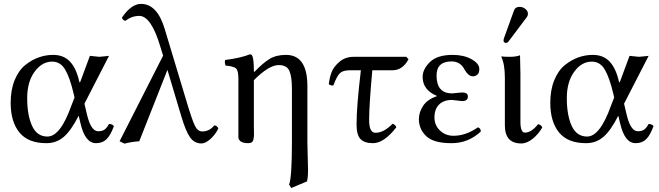

<svg xmlns="http://www.w3.org/2000/svg" viewBox="-20 -718 3349 976"><path d="M409.2 -190.9 422.9 -132.8Q442.9 -50.8 479 -50.8Q498 -50.8 510 -58.3Q522 -65.9 534.2 -87.9Q550.3 -87.9 559.1 -77.1Q542 -30.3 521.5 -10.3Q501 9.8 467.8 9.8Q412.6 9.8 389.2 -90.8L379.9 -129.9Q341.8 -54.7 304.4 -22.5Q267.1 9.8 215.8 9.8Q123 9.8 78.6 -44.7Q34.2 -99.1 34.2 -195.8Q34.2 -261.7 54.7 -311.3Q75.2 -360.8 108.6 -387.5Q142.1 -414.1 177.5 -426.5Q212.9 -439 250 -439Q303.7 -439 335.7 -405Q367.7 -371.1 382.8 -304.2Q385.3 -294.4 388.2 -302.7Q388.7 -303.7 389.6 -306.2L437 -434.1Q443.8 -434.1 460.9 -431.6Q478 -429.2 484.9 -429.2Q492.7 -429.2 510.3 -431.6Q527.8 -434.1 534.2 -434.1ZM358.9 -222.2 354 -243.2Q335 -324.2 311 -364.5Q287.1 -404.8 245.1 -404.8Q193.4 -404.8 155.8 -353.3Q118.2 -301.8 118.2 -219.2Q118.2 -132.3 143.1 -78.1Q168 -23.9 221.2 -23.9Q287.1 -23.9 342.8 -181.2Z M1089.8 -64.9Q1075.7 -35.2 1050.3 -12Q1024.9 11.2 1003.9 11.2Q967.8 11.2 945.8 -20.3Q923.8 -51.8 901.9 -126L831.1 -362.8L688 0Q647.5 2.9 612.8 12.2L587.9 0L809.1 -435.1L795.9 -478Q749 -637.2 688 -637.2Q649.9 -637.2 616.7 -611.8Q601.6 -616.7 600.1 -628.9Q647 -697.8 696.8 -698.2Q779.8 -698.2 817.9 -568.8L924.8 -213.9Q955.6 -109.9 970.2 -79.8Q984.9 -49.8 1007.8 -49.8Q1044.9 -49.8 1069.8 -81.1Q1085 -78.1 1089.8 -64.9Z M1270.5 -357.9Q1271.5 -351.6 1272.9 -352.1Q1314.9 -396.5 1349.1 -417.7Q1383.3 -439 1433.6 -439Q1542.5 -439 1542.5 -280.8V5.9Q1542.5 32.7 1544.2 79.3Q1545.9 126 1545.9 144Q1545.9 184.1 1540.5 204.1L1460.4 237.8L1449.7 220.2Q1463.9 183.1 1463.9 5.9V-269Q1463.9 -327.1 1451.2 -357.2Q1438.5 -387.2 1396.5 -387.2Q1347.2 -387.2 1270.5 -310.5V-71.8Q1270.5 -66.9 1271 -50Q1271.5 -33.2 1271 -26.1Q1270.5 -19 1268.1 -8.5Q1265.6 2 1259 5.9Q1252.4 9.8 1241.7 9.8Q1197.8 9.8 1191.9 -17.1V-71.8V-316.9Q1191.9 -358.9 1180.2 -369.9Q1168.5 -380.9 1126.5 -384.8Q1120.6 -401.9 1124.5 -413.1Q1202.6 -422.9 1250.5 -441.9Q1258.3 -441.9 1262.7 -434.1Q1270.5 -416 1270.5 -357.9Z M1778.3 -429.2H2045.4L2056.6 -417Q2026.9 -360.8 1974.6 -360.8H1872.6Q1856.4 -185.1 1856.4 -107.9Q1856.4 -43 1888.7 -43Q1930.7 -43 1975.6 -88.9Q1990.7 -84 1994.6 -70.8Q1931.6 10.3 1875.5 9.8Q1832.5 9.8 1812.5 -11.2Q1792.5 -32.2 1792.5 -85Q1792.5 -177.7 1814.5 -360.8H1758.3Q1723.1 -360.8 1707.8 -345.9Q1692.4 -331.1 1674.3 -283.2Q1656.2 -283.2 1651.4 -291Q1655.3 -324.2 1665.8 -351.6Q1676.3 -378.9 1705.8 -404.1Q1735.4 -429.2 1778.3 -429.2Z M2188.5 -121.1Q2188.5 -81.1 2216.6 -54.4Q2244.6 -27.8 2285.6 -27.8Q2347.7 -27.8 2409.7 -70.8Q2423.8 -65.9 2424.3 -49.8Q2360.4 10.3 2274.4 9.8Q2184.6 9.8 2147 -25.6Q2109.4 -61 2109.4 -112.8Q2109.4 -147 2130.4 -179.4Q2151.4 -211.9 2200.2 -229V-231Q2128.4 -260.7 2128.4 -327.1Q2128.4 -366.2 2165.5 -402.6Q2202.6 -439 2281.2 -439Q2337.4 -439 2377 -417Q2416.5 -395 2416.5 -367.2Q2416.5 -347.2 2406.5 -338.6Q2396.5 -330.1 2384.3 -330.1Q2361.3 -330.1 2342.3 -362.8Q2321.3 -405.8 2275.4 -405.8Q2199.2 -405.8 2199.2 -334Q2199.2 -243.2 2278.3 -243.2L2302.2 -245.6Q2326.2 -248 2329.6 -248Q2358.4 -248 2358.4 -227.1Q2358.4 -204.1 2328.6 -204.1Q2324.7 -204.1 2303.5 -207Q2282.2 -210 2277.3 -210Q2235.4 -210 2211.9 -186.5Q2188.5 -163.1 2188.5 -121.1Z M2621.6 -683.1Q2637.7 -683.1 2650.6 -672.6Q2663.6 -662.1 2663.6 -647.9Q2663.6 -638.2 2657.2 -629.9L2565.4 -507.8Q2559.6 -500 2553.2 -500Q2539.1 -500 2539.6 -513.2Q2539.6 -517.1 2541.5 -522.9L2593.3 -666Q2599.6 -683.1 2621.6 -683.1ZM2546.4 -321.8Q2546.4 -391.6 2528.3 -429.2L2530.3 -431.2Q2542.5 -429.2 2573.2 -429.2Q2603 -429.2 2623.5 -437Q2625.5 -375 2625.5 -342.8V-99.1Q2625.5 -43.9 2648.4 -43.9Q2681.6 -43.9 2715.3 -86.9Q2732.4 -83 2736.3 -69.8Q2718.3 -37.6 2688.7 -13.2Q2659.2 11.2 2629.4 11.2Q2546.4 11.2 2546.4 -81.1Z M3152.3 -190.9 3166 -132.8Q3186 -50.8 3222.2 -50.8Q3241.2 -50.8 3253.2 -58.3Q3265.1 -65.9 3277.3 -87.9Q3293.5 -87.9 3302.2 -77.1Q3285.2 -30.3 3264.6 -10.3Q3244.1 9.8 3210.9 9.8Q3155.8 9.8 3132.3 -90.8L3123 -129.9Q3085 -54.7 3047.6 -22.5Q3010.3 9.8 2959 9.8Q2866.2 9.8 2821.8 -44.7Q2777.3 -99.1 2777.3 -195.8Q2777.3 -261.7 2797.9 -311.3Q2818.4 -360.8 2851.8 -387.5Q2885.3 -414.1 2920.7 -426.5Q2956.1 -439 2993.2 -439Q3046.9 -439 3078.9 -405Q3110.8 -371.1 3126 -304.2Q3128.4 -294.4 3131.3 -302.7Q3131.8 -303.7 3132.8 -306.2L3180.2 -434.1Q3187 -434.1 3204.1 -431.6Q3221.2 -429.2 3228 -429.2Q3235.8 -429.2 3253.4 -431.6Q3271 -434.1 3277.3 -434.1ZM3102.1 -222.2 3097.2 -243.2Q3078.1 -324.2 3054.2 -364.5Q3030.3 -404.8 2988.3 -404.8Q2936.5 -404.8 2898.9 -353.3Q2861.3 -301.8 2861.3 -219.2Q2861.3 -132.3 2886.2 -78.1Q2911.1 -23.9 2964.4 -23.9Q3030.3 -23.9 3085.9 -181.2Z"/></svg>

Font: Linux Libertine O
Style: Regular
Weight: 400
Designer: Philipp H. Poll
Foundry: Philipp H. Poll
Version: Version 5.3.0